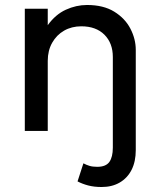

<svg xmlns="http://www.w3.org/2000/svg" viewBox="-20 -525 639 770"><path d="M387.5 225Q357.5 225 333.8 218.8Q310 212.5 291 202.5L314.5 130Q326.5 136.5 339 140.2Q351.5 144 370 144Q404.5 144 418.5 124.5Q432.5 105 432.5 67V-296.5Q432.5 -352 398.8 -385.8Q365 -419.5 306 -419.5Q267.5 -419.5 237.2 -402.2Q207 -385 189.2 -353.5Q171.5 -322 171.5 -281V0H79.5V-490H171.5V-424Q202.5 -467 244 -486Q285.5 -505 329 -505Q395 -505 438.2 -478.2Q481.5 -451.5 503 -410Q524.5 -368.5 524.5 -325V77Q524.5 123 507.8 156Q491 189 460.2 207Q429.5 225 387.5 225Z"/></svg>

Font: Geologica Roman Light
Style: Regular
Weight: 300
Designer: Sindre Bremnes, Frode Helland
Foundry: Monokrom Skriftforlag AS
Version: Version 1.010;gftools[0.9.28]